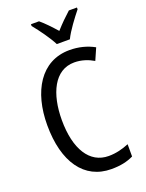

<svg xmlns="http://www.w3.org/2000/svg" viewBox="-173 -1026 849 1118"><g transform="rotate(-20 251.0 -466.5)"><path d="M267 -783H348C370 -829 418 -892 450 -932V-943H400C366 -912 342 -889 307 -850C276 -885 243 -920 215 -943H165V-932C201 -888 244 -828 267 -783ZM325 -648C370 -648 410 -634 444 -614L476 -687C431 -712 379 -725 324 -725C145 -725 53 -565 53 -358C53 -129 150 10 318 10C374 10 416 1 455 -18V-94C416 -78 375 -67 329 -67C211 -67 143 -177 143 -357C143 -519 202 -648 325 -648Z"/></g></svg>

Font: Noto Sans Lao UI Cond
Style: Regular
Weight: 400
Width: 3
Designer: Monotype Design Team
Foundry: Monotype Imaging Inc.
Version: Version 2.000